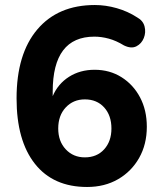

<svg xmlns="http://www.w3.org/2000/svg" viewBox="-20 -735 640 765"><path d="M318 -108Q366 -108 395 -140Q424 -172 424 -223Q424 -275 395 -307Q366 -339 318 -339Q272 -339 242 -307Q212 -275 212 -223Q212 -172 242 -140Q272 -108 318 -108ZM327 10Q192 10 119 -82.5Q46 -175 46 -343Q46 -520 128.5 -617.5Q211 -715 358 -715Q401 -715 445 -702.5Q489 -690 526 -666Q550 -653 556 -629.5Q562 -606 553 -583.5Q544 -561 523.5 -550.5Q503 -540 474 -554Q443 -573 413.5 -581Q384 -589 356 -589Q190 -589 190 -370V-352Q211 -401 255 -429Q299 -457 357 -457Q417 -457 464 -427.5Q511 -398 538 -347Q565 -296 565 -230Q565 -160 534.5 -106Q504 -52 450.5 -21Q397 10 327 10Z"/></svg>

Font: Chiron GoRound TC
Style: Bold
Weight: 700
Designer: Ryoko NISHIZUKA 西塚涼子 (kana, bopomofo & ideographs); Paul D. Hunt (Latin, Greek & Cyrillic); Sandoll Communications 산돌커뮤니
Foundry: Adobe
Version: Version 1.000;hotconv 1.1.1;makeotfexe 2.6.0